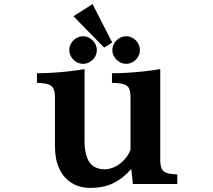

<svg xmlns="http://www.w3.org/2000/svg" viewBox="-20 -897 1040 936"><path d="M431.2 -877 526.9 -689.9 487.8 -665 337.9 -817.9ZM384.8 -720.2Q402.3 -720.2 417.7 -710.9Q433.1 -701.7 442.6 -686.3Q452.1 -670.9 452.1 -652.8Q452.1 -635.3 442.9 -619.9Q433.6 -604.5 418.2 -595.2Q402.8 -585.9 384.8 -585.9Q367.2 -585.9 351.8 -595.2Q336.4 -604.5 327.1 -619.9Q317.9 -635.3 317.9 -652.8Q317.9 -670.9 327.1 -686.3Q336.4 -701.7 351.8 -710.9Q367.2 -720.2 384.8 -720.2ZM595.2 -720.2Q613.3 -720.2 628.4 -710.9Q643.6 -701.7 652.8 -686.3Q662.1 -670.9 662.1 -652.8Q662.1 -635.3 652.8 -619.9Q643.6 -604.5 628.4 -595.2Q613.3 -585.9 595.2 -585.9Q577.1 -585.9 561.8 -595.2Q546.4 -604.5 537.1 -619.9Q527.8 -635.3 527.8 -652.8Q527.8 -670.9 537.1 -686.3Q546.4 -701.7 561.8 -710.9Q577.1 -720.2 595.2 -720.2ZM620.1 -73.2Q576.7 -24.4 529.5 -2.7Q482.4 19 420.9 19Q367.7 19 328.9 -5.4Q290 -29.8 269 -75Q248 -120.1 248 -182.1V-409.2Q249 -443.4 242.4 -460.9Q235.8 -478.5 216.8 -485.4Q197.8 -492.2 160.2 -493.2V-540Q196.3 -540 237.1 -542.5Q277.8 -544.9 318.1 -549.6Q358.4 -554.2 392.1 -560.1V-211.9Q392.1 -141.1 416 -106.4Q439.9 -71.8 490.2 -71.8Q516.1 -71.8 540.8 -84Q565.4 -96.2 585.4 -117.7Q605.5 -139.2 616.2 -167V-407.2Q617.2 -434.1 614 -450.7Q610.8 -467.3 601.3 -476.3Q591.8 -485.4 573.7 -489Q555.7 -492.7 525.9 -493.2V-540Q562 -540 603.5 -542.5Q645 -544.9 686 -549.6Q727.1 -554.2 761.2 -560.1V-131.8Q760.3 -97.7 766.1 -79.6Q772 -61.5 790.3 -54.7Q808.6 -47.9 844.2 -46.9V0H627.9Z"/></svg>

Font: BIZ UDMincho
Style: Bold
Weight: 700
Monospace: yes
Designer: TypeBank Co., Ltd.
Foundry: Morisawa Inc.
Version: Version 1.06